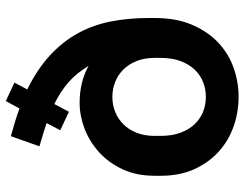

<svg xmlns="http://www.w3.org/2000/svg" viewBox="-108 -702 822 645"><g transform="rotate(-90 302.5 -379.0)"><path d="M300 12Q249 12 201.5 -4.5Q154 -21 117 -54Q80 -87 57.5 -136Q35 -185 35 -250V-270Q35 -331 57 -378Q79 -425 114.5 -457Q150 -489 193.5 -505.5Q237 -522 280 -522Q350 -522 404 -492Q381 -531 350 -558.5Q319 -586 276 -607L250 -558L188 -587L212 -633Q176 -645 134 -657L168 -753Q193 -746 216.5 -739Q240 -732 261 -724L286 -770L348 -741L325 -698Q392 -665 438 -623Q484 -581 512.5 -530Q541 -479 553 -419Q565 -359 565 -290V-270Q565 -198 542.5 -145Q520 -92 483 -57Q446 -22 398.5 -5Q351 12 300 12ZM300 -98Q327 -98 350.5 -107.5Q374 -117 392 -136Q410 -155 420.5 -183.5Q431 -212 431 -250V-270Q431 -304 420.5 -330.5Q410 -357 392 -375Q374 -393 350.5 -402.5Q327 -412 300 -412Q273 -412 249.5 -402.5Q226 -393 208 -375Q190 -357 179.5 -330.5Q169 -304 169 -270V-250Q169 -212 179.5 -183.5Q190 -155 208 -136Q226 -117 249.5 -107.5Q273 -98 300 -98Z"/></g></svg>

Font: Golos Text DemiBold
Style: Regular
Weight: 600
Designer: A.Korolkova, Vitaly Kuzmin
Foundry: ParaType Ltd
Version: Version 2.002